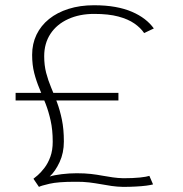

<svg xmlns="http://www.w3.org/2000/svg" viewBox="-20 -702 696 732"><path d="M128.5 10.5 107.5 -20.5Q112.5 -24 124.2 -34.2Q136 -44.5 149.5 -62Q163 -79.5 172 -104.2Q181 -129 181 -161.5Q181 -206.5 173.2 -241.5Q165.5 -276.5 154 -306.2Q142.5 -336 130.5 -364.2Q118.5 -392.5 110.5 -423.5Q102.5 -454.5 102.5 -493Q102.5 -535 119.2 -569.8Q136 -604.5 167 -629.5Q198 -654.5 241.5 -668.2Q285 -682 338.5 -682Q383.5 -682 419.5 -675.5Q455.5 -669 483.2 -657Q511 -645 531.8 -629Q552.5 -613 566.5 -593.5L529.5 -576Q516 -596 492.2 -612.5Q468.5 -629 431.2 -639Q394 -649 339 -649Q283 -649 239.8 -629.2Q196.5 -609.5 172.5 -573.2Q148.5 -537 148.5 -487.5Q148.5 -453 156 -424.2Q163.5 -395.5 175 -368.2Q186.5 -341 197.5 -311.5Q208.5 -282 216 -245.8Q223.5 -209.5 223.5 -162.5Q223.5 -119 207.2 -84Q191 -49 169.5 -29Q186.5 -34.5 215.5 -38Q244.5 -41.5 272.5 -41.5Q303 -41.5 326.8 -38.8Q350.5 -36 370.5 -32.2Q390.5 -28.5 410 -25.8Q429.5 -23 450.5 -22.5Q487.5 -22.5 513.5 -25.2Q539.5 -28 549.5 -31.5L563.5 1Q555 3.5 537.8 5.8Q520.5 8 497.8 9.2Q475 10.5 449.5 10.5Q426 10 405.5 7Q385 4 364.5 0.2Q344 -3.5 320 -6.5Q296 -9.5 265.5 -9Q201.5 -9 169 -1.5Q136.5 6 128.5 10.5ZM39.5 -319V-348H431.5V-319Z"/></svg>

Font: Anybody Expanded ExtraLight
Style: Regular
Weight: 250
Width: 7
Version: Version 1.113;gftools[0.9.25]